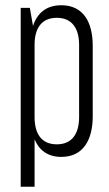

<svg xmlns="http://www.w3.org/2000/svg" viewBox="-20 -589 418 733"><path d="M59 124H112V-57C129 -16 162 10 214 10C297 10 334 -54 334 -145V-414C334 -506 297 -569 214 -569C157 -569 122 -539 106 -490L94 -559H59ZM197 -521C256 -521 282 -479 282 -418V-142C282 -80 256 -38 197 -38C137 -38 112 -80 112 -142V-418C112 -479 137 -521 197 -521Z"/></svg>

Font: Modon Arabic
Style: Regular
Weight: 400
Designer: Ahmedzaza
Foundry: Ahmedzaza
Version: Version 2.010